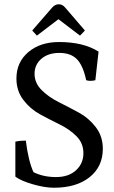

<svg xmlns="http://www.w3.org/2000/svg" viewBox="-20 -873 536 900"><path d="M462 -176Q462 -92 400 -42.5Q338 7 233 7Q190 7 134.5 -9Q79 -25 52 -45V-209Q74 -214 101 -214Q113 -118 137 -66Q183 -43 242.5 -43Q302 -43 336.5 -75Q371 -107 371 -154.5Q371 -202 338.5 -234.5Q306 -267 260 -289.5Q214 -312 168 -337Q122 -362 89.5 -404.5Q57 -447 57 -505Q57 -581 112.5 -628.5Q168 -676 257 -676Q371 -676 442 -631L427 -497Q415 -494 404 -494Q393 -494 384 -497Q369 -567 340 -596Q311 -625 258.5 -625Q206 -625 174 -597.5Q142 -570 142 -527Q142 -484 175 -451Q208 -418 255 -394.5Q302 -371 349 -345.5Q396 -320 429 -277Q462 -234 462 -176ZM224 -837Q238 -853 255.5 -853Q273 -853 286 -837L378 -730L355 -706L254 -783L153 -706L131 -730Z"/></svg>

Font: Caladea
Style: Regular
Weight: 400
Designer: Carolina Giovagnoli and Andres Torresi
Foundry: Carolina Giovagnoli and Andres Torresi
Version: Version 1.002